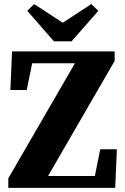

<svg xmlns="http://www.w3.org/2000/svg" viewBox="-20 -905 603 925"><path d="M20 0V-45.9L355.9 -625.9L346.7 -584.5V-600.2H226.9H105L141 -629.2L108.7 -471.5H30L38 -657.3H532.4V-611.6L196.7 -31.4L206 -70.5V-57.1H334.8H467.3L431.3 -28.1L462.9 -185.8H543L535 0ZM144.6 -885.3 325.7 -767.2H238.9L419.9 -885.3L453.8 -853L324.9 -705.9H239.6L111.4 -853Z"/></svg>

Font: Source Serif 4 Variable
Style: Regular
Weight: 400
Designer: Frank Grießhammer
Foundry: Adobe
Version: Version 4.005;hotconv 1.1.0;makeotfexe 2.6.0